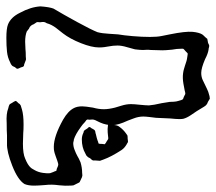

<svg xmlns="http://www.w3.org/2000/svg" viewBox="-61 -578 679 603"><g transform="rotate(-90 278.5 -276.5)"><path d="M553 -448Q535 -418 511 -374Q487 -330 479 -310Q475 -295 474 -274.5Q473 -254 472 -245Q469 -228 466.5 -199Q464 -170 464 -145Q464 -122 467 -108Q468 -102 472 -83Q482 -34 480 -11Q478 9 472 19Q471 21 463 29L458 35Q455 36 450.5 36.5Q446 37 444 38Q442 39 440 40Q438 41 436 41Q433 41 430 40Q427 39 424 39Q411 37 394 28Q366 16 351 16Q339 16 329 20.5Q319 25 301 34Q294 38 278 42L270 43Q268 42 260 37Q254 35 252 33Q249 31 247.5 28.5Q246 26 245 25Q233 5 231 2Q227 -4 218.5 -16.5Q210 -29 207 -40Q206 -44 206 -53Q206 -62 208 -82L210 -126Q211 -134 212.5 -146.5Q214 -159 214 -166Q214 -181 208 -196.5Q202 -212 201 -215Q187 -245 187 -263Q187 -283 195 -301Q197 -306 200 -311.5Q203 -317 204 -321Q205 -324 204.5 -328.5Q204 -333 204 -335Q204 -336 204.5 -339Q205 -342 204 -343Q203 -345 200.5 -346.5Q198 -348 197 -349Q189 -357 180 -363Q158 -379 142 -384Q139 -384 136 -385Q133 -386 131 -386Q120 -386 110 -382Q104 -380 99 -377.5Q94 -375 90 -373Q84 -369 70 -363Q53 -358 37 -358Q35 -358 31.5 -357.5Q28 -357 26 -358Q24 -358 20.5 -360Q17 -362 14 -363Q13 -364 11 -364.5Q9 -365 7 -367L3 -375L-2 -385Q-3 -389 -3 -399Q-4 -409 -2 -429Q0 -445 0 -453Q0 -466 -1 -473Q-3 -497 -3 -509Q-3 -527 2 -539Q15 -560 59.5 -577.5Q104 -595 129 -594H155Q168 -595 193 -595Q223 -597 240 -590Q241 -590 246 -588.5Q251 -587 253 -585L257 -578Q258 -577 260.5 -572.5Q263 -568 263 -566Q262 -564 255 -557Q255 -556 253 -554Q251 -552 249 -551Q247 -550 236 -547Q219 -542 189 -542Q172 -542 162 -543L129 -544Q97 -544 82 -537Q62 -529 54 -520Q52 -519 45 -506Q39 -495 37 -481Q35 -467 36 -459L40 -448Q41 -447 42 -443.5Q43 -440 44 -439Q45 -438 49 -438Q59 -433 64 -433Q66 -433 75 -436Q81 -438 90.5 -441.5Q100 -445 106 -446Q110 -447 119 -447Q152 -447 204 -418Q232 -402 241 -383Q246 -373 246 -358Q246 -348 242 -324Q237 -306 237 -290Q237 -275 242 -255Q243 -251 248 -235Q253 -219 253 -205Q253 -195 251 -177Q249 -157 249 -148Q250 -134 256 -108L260 -83Q260 -79 260.5 -70.5Q261 -62 263 -56Q266 -44 268 -42Q269 -41 271.5 -40Q274 -39 275 -39L285 -34Q290 -34 296 -36Q300 -37 317.5 -40Q335 -43 350 -41Q358 -40 364 -38Q370 -36 374 -35Q390 -29 400 -28Q402 -28 406.5 -27Q411 -26 413 -27Q413 -27 419 -33Q420 -34 423 -36.5Q426 -39 427 -41V-45Q427 -61 424 -76Q422 -96 422 -106L423 -142Q424 -151 423.5 -157Q423 -163 423 -167Q423 -176 425 -192Q427 -201 432 -217.5Q437 -234 437 -247Q437 -261 434 -276Q433 -281 432 -288.5Q431 -296 431 -305Q431 -328 444.5 -362Q458 -396 475 -418Q480 -424 491.5 -439Q503 -454 507 -469Q511 -475 511 -479Q511 -486 510 -490Q510 -492 510.5 -495.5Q511 -499 510 -501Q510 -501 504 -510Q502 -516 499 -519Q496 -523 490 -525L481 -532Q468 -537 449 -537L425 -536Q417 -535 402 -535Q400 -535 396.5 -534.5Q393 -534 391 -535Q385 -537 378 -540Q377 -540 374.5 -540.5Q372 -541 371 -543Q370 -544 369 -548Q368 -552 367 -553Q364 -559 364 -562Q364 -563 366 -565.5Q368 -568 369 -569Q372 -577 375 -579Q378 -582 384 -584Q399 -592 417.5 -594Q436 -596 461 -596Q490 -596 503 -591Q526 -582 540 -553Q558 -520 560 -489Q558 -461 553 -448ZM181 -240Q173 -229 162 -221L155 -216Q152 -215 144 -215L136 -214Q133 -214 130.5 -216Q128 -218 127 -218Q115 -225 109 -234Q88 -266 79 -291L75 -302L76 -316V-324Q77 -327 83 -333Q84 -335 85.5 -338Q87 -341 89 -342Q90 -344 93 -345.5Q96 -347 98 -348Q117 -359 142 -359Q152 -359 161 -355Q162 -354 165 -353.5Q168 -353 169 -352Q171 -351 173.5 -346.5Q176 -342 178 -340Q179 -339 180 -338Q181 -337 181 -335Q181 -333 180 -332Q179 -331 178 -330Q177 -328 174.5 -323.5Q172 -319 170 -318Q169 -317 165 -316.5Q161 -316 159 -315Q153 -314 146.5 -312Q140 -310 137 -309Q136 -308 133 -307.5Q130 -307 129 -306Q128 -304 128 -295L127 -287Q129 -285 131.5 -283.5Q134 -282 136 -281Q138 -280 140.5 -278Q143 -276 145 -276H147L156 -277Q163 -278 175 -278L186 -277H189Q190 -275 190 -272Q190 -269 189 -266Q188 -263 187 -254.5Q186 -246 181 -240Z"/></g></svg>

Font: Rubik-Burned
Style: Regular
Weight: 400
Designer: NaN (generative design), Hubert & Fischer (Rubik source font outlines)
Foundry: NaN, Hubert & Fischer
Version: Version 1.000